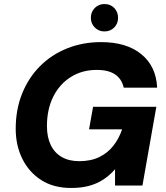

<svg xmlns="http://www.w3.org/2000/svg" viewBox="-20 -921 825 953"><path d="M333 12Q246 12 185 -27Q124 -66 91 -132.5Q58 -199 58 -282Q58 -378 90 -457Q122 -536 179 -593Q236 -650 313.5 -681Q391 -712 482 -712Q608 -712 681.5 -652Q755 -592 760 -486H594Q585 -528 552 -551Q519 -574 460 -574Q387 -574 331 -538.5Q275 -503 244 -440.5Q213 -378 213 -295Q213 -241 231.5 -202Q250 -163 286 -142Q322 -121 373 -121Q431 -121 473 -141.5Q515 -162 543 -198Q571 -234 586 -279H422L442 -391H756L687 0H551V-81Q525 -51 493 -30Q461 -9 422 1.5Q383 12 333 12ZM498 -765Q470 -765 450.5 -784.5Q431 -804 431 -832Q431 -862 450.5 -881.5Q470 -901 498 -901Q528 -901 547 -881.5Q566 -862 566 -832Q566 -804 547 -784.5Q528 -765 498 -765Z"/></svg>

Font: DM Sans 24pt Black
Style: Italic
Weight: 900
Italic angle: -10°
Designer: Colophon Foundry, Jonny Pinhorn
Foundry: Colophon Foundry
Version: Version 4.004;gftools[0.9.30]